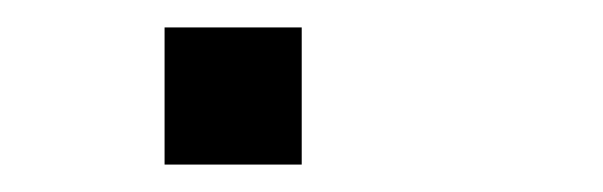

<svg xmlns="http://www.w3.org/2000/svg" viewBox="-20 -520 440 140"><path d="M100 -400V-500H200V-400Z"/></svg>

Font: Galmuri9 Regular
Style: Regular
Weight: 400
Designer: Lee Minseo (quiple)
Version: Version 2.399;hotconv 1.1.1;makeotfexe 2.6.0 DEVELOPMENT